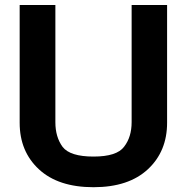

<svg xmlns="http://www.w3.org/2000/svg" viewBox="-20 -741 752 777"><path d="M512.7 -720.7Q560.5 -720.7 656.2 -720.7Q656.2 -561.5 656.2 -244.1Q656.2 -128.9 579.1 -56.6Q501 16.6 358.4 16.6Q215.8 16.6 137.7 -55.7Q59.6 -127.9 59.6 -244.1Q59.6 -402.3 59.6 -720.7Q108.4 -720.7 204.1 -720.7Q204.1 -562.5 204.1 -246.1Q204.1 -186.5 233.4 -146.5Q263.7 -107.4 358.4 -107.4Q358.4 -107.4 358.4 -107.4Q453.1 -107.4 482.4 -147.5Q512.7 -186.5 512.7 -247.1Q512.7 -365.2 512.7 -484.4Q512.7 -602.5 512.7 -720.7Z"/></svg>

Font: Post Neon Display
Style: Regular
Weight: 700
Designer: Ward Goes
Version: Version 1.0